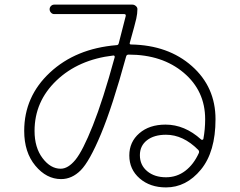

<svg xmlns="http://www.w3.org/2000/svg" viewBox="-20 -775 1040 833"><path d="M471.7 -534.2Q320.3 -516.6 225.1 -425.8Q129.9 -335 129.9 -207Q129.9 -134.8 164.6 -88.9Q199.2 -43 243.2 -43Q275.4 -43 307.1 -81.5Q338.9 -120.1 382.8 -230.5Q426.8 -340.8 477.5 -526.4Q478.5 -529.3 476.6 -532.2Q474.6 -535.2 471.7 -534.2ZM842.8 -111.3Q845.7 -119.1 839.8 -125Q774.4 -190.4 700.2 -190.4Q648.4 -190.4 617.7 -166.5Q586.9 -142.6 586.9 -101.6Q586.9 -58.6 618.7 -32.2Q650.4 -5.9 700.2 -5.9Q747.1 -5.9 783.7 -33.7Q820.3 -61.5 842.8 -111.3ZM245.1 2Q181.6 2 133.3 -56.2Q85 -114.3 85 -207Q85 -356.4 196.8 -460.4Q308.6 -564.5 485.4 -579.1Q493.2 -579.1 495.1 -586.9Q510.7 -645.5 525.4 -705.1Q527.3 -713.9 518.6 -713.9H214.8Q207 -713.9 201.2 -720.2Q195.3 -726.6 195.3 -734.9Q195.3 -743.2 201.2 -749Q207 -754.9 214.8 -754.9H554.7Q562.5 -754.9 569.3 -749Q576.2 -743.2 576.2 -735.4Q576.2 -716.8 571.3 -694.3Q566.4 -671.9 543 -588.9Q541 -582 548.8 -582Q710 -579.1 812.5 -488.3Q915 -397.5 915 -257.8Q915 -116.2 851.6 -39.1Q788.1 38.1 700.2 38.1Q630.9 38.1 585.9 -1Q541 -40 541 -100.6Q541 -159.2 584.5 -196.8Q627.9 -234.4 698.2 -234.4Q781.2 -234.4 852.5 -169.9Q854.5 -168 857.9 -168.5Q861.3 -168.9 862.3 -171.9Q870.1 -213.9 870.1 -257.8Q870.1 -380.9 776.9 -459.5Q683.6 -538.1 538.1 -538.1Q529.3 -538.1 527.3 -530.3Q467.8 -312.5 418 -193.4Q368.2 -74.2 330.1 -36.1Q292 2 245.1 2Z"/></svg>

Font: Rounded Mgen+ 1mn light
Style: Regular
Weight: 200
Designer: [Source Han Sans]
Ryoko NISHIZUKA  (kana & ideographs); Paul D. Hunt (Latin, Greek & Cyrillic); Wenlong ZHANG  (bopomofo
Version: Version 1.059.20150602